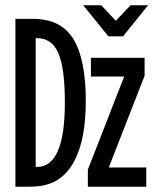

<svg xmlns="http://www.w3.org/2000/svg" viewBox="-20 -710 590 730"><path d="M306.2 -326.2C306.2 -431.3 290.5 -509.6 259.3 -561C228 -612.5 177.1 -638.2 106.4 -638.2H38.6V0H88.9C105.1 0 119.8 -1 132.8 -2.9C145.8 -4.9 157.7 -7.7 168.5 -11.5C179.2 -15.2 188.9 -19.9 197.5 -25.4C206.1 -30.9 214.4 -37.1 222.2 -43.9C229.7 -51.1 236.7 -58.8 243.2 -67.1C249.7 -75.4 255.5 -84.5 260.7 -94.2C277 -124.5 288.7 -159.1 295.7 -198C302.7 -236.9 306.2 -279.6 306.2 -326.2ZM226.6 -319.8C226.6 -156.7 191.2 -75.2 120.6 -75.2H115.7V-564.9H120.6C138.5 -564.9 154.1 -560.6 167.5 -552C180.8 -543.4 191.9 -529.5 200.7 -510.3C209.5 -491 216 -465.8 220.2 -434.6C224.4 -403.3 226.6 -365.1 226.6 -319.8ZM529.8 -421.9V-490.2H325.7V-418.9H452.1L314 -64.9V0H536.1V-73.2H393.6ZM392.1 -571.8H447.8L543 -689.9H476.1L420.4 -630.9L365.2 -689.9H296.4Z"/></svg>

Font: CodeNewRoman Nerd Font Mono
Style: Regular
Weight: 400
Monospace: yes
Designer: Sam Radian
Foundry: Code New Roman
Version: Version 2.00 November 29, 2014;Nerd Fonts 3.2.1